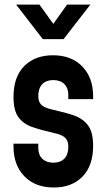

<svg xmlns="http://www.w3.org/2000/svg" viewBox="-20 -800 461 832"><path d="M213.5 12.5Q132.5 12.5 85.5 -36.2Q38.5 -85 38.5 -165V-177.5H146V-157.5Q146 -129 163.5 -112Q181 -95 211.5 -95Q242 -95 259 -112.8Q276 -130.5 276 -163.5Q276 -182.5 269.2 -194Q262.5 -205.5 248.5 -212.5Q234.5 -219.5 211 -224.5Q159 -236 120 -249.5Q81 -263 59.8 -292.2Q38.5 -321.5 38.5 -380Q38.5 -467 85.2 -513.8Q132 -560.5 209 -560.5Q290 -560.5 336.8 -511.8Q383.5 -463 383.5 -383V-370.5H276V-390.5Q276 -418.5 258.8 -435.8Q241.5 -453 210.5 -453Q180.5 -453 163.2 -435.2Q146 -417.5 146 -385Q146 -366 152.5 -354.5Q159 -343 173.5 -336Q188 -329 211 -324Q261.5 -313 300.2 -299.8Q339 -286.5 361.2 -257Q383.5 -227.5 383.5 -168Q383.5 -81.5 337.2 -34.5Q291 12.5 213.5 12.5ZM165.5 -630.5 50 -780H151L211 -696.5L270.5 -780H371.5L255.5 -630.5Z"/></svg>

Font: Mohave SemiBold
Style: Regular
Weight: 600
Designer: Gumpita Rahayu
Foundry: Tokotype
Version: Version 2.003